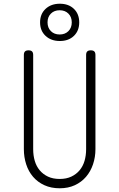

<svg xmlns="http://www.w3.org/2000/svg" viewBox="-20 -1000 640 1030"><path d="M108 -705Q108 -718 114 -724Q120 -730 133 -730Q146 -730 152 -724Q158 -718 158 -705V-200Q158 -166 166.5 -137Q175 -108 193 -86.5Q211 -65 237.5 -52.5Q264 -40 300 -40Q336 -40 362.5 -52.5Q389 -65 407 -86.5Q425 -108 433.5 -137Q442 -166 442 -200V-705Q442 -718 448 -724Q454 -730 467 -730Q480 -730 486 -724Q492 -718 492 -705V-200Q492 -157 479 -118.5Q466 -80 441.5 -51.5Q417 -23 381.5 -6.5Q346 10 300 10Q254 10 218 -6.5Q182 -23 157.5 -51.5Q133 -80 120.5 -118.5Q108 -157 108 -200ZM301 -780Q254 -780 224.5 -807.5Q195 -835 195 -880Q195 -925 224.5 -952.5Q254 -980 301 -980Q348 -980 376.5 -952.5Q405 -925 405 -880Q405 -835 376.5 -807.5Q348 -780 301 -780ZM300 -815Q329 -815 347 -833Q365 -851 365 -880Q365 -909 347 -927Q329 -945 300 -945Q271 -945 253 -927Q235 -909 235 -880Q235 -851 253 -833Q271 -815 300 -815Z"/></svg>

Font: Maple Mono Thin
Style: Regular
Weight: 250
Monospace: yes
Designer: subframe7536
Version: Version 7.000